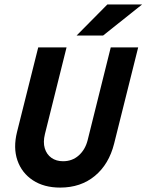

<svg xmlns="http://www.w3.org/2000/svg" viewBox="-20 -841 668 875"><path d="M254.2 13.9Q180.6 13.9 129.9 -19.4Q79.2 -52.8 59.4 -110.1Q39.6 -167.4 57.6 -239.6L154.2 -625H283.3L184.7 -229.9Q175.7 -193.1 184 -165.3Q192.4 -137.5 214.2 -121.9Q236.1 -106.2 267.4 -106.2Q309 -106.2 338.5 -132.3Q368.1 -158.3 379.2 -201.4L484.7 -625H609.7L500 -186.1Q476.4 -92.4 412.2 -39.2Q347.9 13.9 254.2 13.9ZM329.2 -679.2 469.4 -820.8H627.8L450 -679.2Z"/></svg>

Font: Afacad
Style: Italic
Weight: 400
Italic angle: -14°
Designer: Kristian Moeller
Foundry: Dicotype
Version: Version 1.000